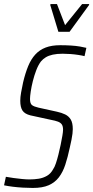

<svg xmlns="http://www.w3.org/2000/svg" viewBox="-26 -919 460 947"><path d="M136 8Q113 8 87 6.5Q61 5 37 2Q13 -1 -6 -5L3 -47Q20 -44 41 -41Q62 -38 83.5 -36Q105 -34 120 -34Q143 -34 165 -37.5Q187 -41 206 -52Q225 -63 237 -86Q243 -94 249.5 -113Q256 -132 262 -156Q268 -180 273 -204Q278 -228 281.5 -248.5Q285 -269 285 -279Q285 -296 279 -305Q273 -314 260 -319Q247 -324 225 -328L124 -350Q96 -357 85 -373.5Q74 -390 74 -422Q74 -440 78 -462.5Q82 -485 88 -513Q99 -559 113 -593Q127 -627 148 -650Q169 -673 199 -684.5Q229 -696 271 -696Q298 -696 323 -694.5Q348 -693 368.5 -689.5Q389 -686 400 -683L391 -642Q380 -645 361 -648Q342 -651 321.5 -652.5Q301 -654 283 -654Q255 -654 234.5 -649.5Q214 -645 200 -636.5Q186 -628 176 -616Q163 -599 153 -573Q143 -547 136 -519Q129 -491 125.5 -467Q122 -443 122 -431Q122 -408 132 -400.5Q142 -393 164 -388L255 -368Q278 -363 295.5 -354.5Q313 -346 323 -329.5Q333 -313 333 -282Q333 -273 331.5 -259.5Q330 -246 326.5 -229Q323 -212 318 -190Q308 -143 296 -106.5Q284 -70 264.5 -44.5Q245 -19 214.5 -5.5Q184 8 136 8ZM262 -762 222 -894 223 -899H255L295 -795L379 -899H414L413 -894L317 -762Z"/></svg>

Font: Saira Condensed ExtraLight
Style: Italic
Weight: 250
Width: 3
Italic angle: -12°
Designer: Hector Gatti with collaboration of the Omnibus-Type team
Foundry: Omnibus-Type
Version: Version 1.101